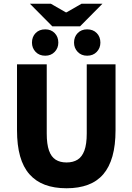

<svg xmlns="http://www.w3.org/2000/svg" viewBox="-20 -995 708 1027"><path d="M336 12Q270 12 220.5 -6.5Q171 -25 137.5 -63Q104 -101 87.5 -159.5Q71 -218 71 -299V-651H230V-281Q230 -224 242 -190Q254 -156 277.5 -141Q301 -126 336 -126Q371 -126 395 -141Q419 -156 431.5 -190Q444 -224 444 -281V-651H598V-299Q598 -218 581.5 -159.5Q565 -101 532.5 -63Q500 -25 450.5 -6.5Q401 12 336 12ZM222 -697Q190 -697 170.5 -717.5Q151 -738 151 -767Q151 -798 170.5 -818Q190 -838 222 -838Q253 -838 272.5 -818Q292 -798 292 -767Q292 -738 272.5 -717.5Q253 -697 222 -697ZM446 -697Q415 -697 395.5 -717.5Q376 -738 376 -767Q376 -798 395.5 -818Q415 -838 446 -838Q478 -838 497.5 -818Q517 -798 517 -767Q517 -738 497.5 -717.5Q478 -697 446 -697ZM260 -854 140 -975H252L332 -929H336L416 -975H528L408 -854Z"/></svg>

Font: Source Sans 3 ExtraLight ExtraBold
Style: Regular
Weight: 800
Version: Version 3.052;hotconv 1.1.0;makeotfexe 2.6.0